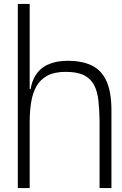

<svg xmlns="http://www.w3.org/2000/svg" viewBox="-20 -950 618 970"><path d="M70 -930H130V-442V0H70ZM483 -360 543 -403V0H483ZM130 -442Q130 -515 154 -559.5Q178 -604 221.5 -623.5Q265 -643 322 -643Q391 -643 440 -621Q489 -599 515.5 -545.5Q542 -492 543 -398L483 -345Q482 -399 477 -443.5Q472 -488 455.5 -520Q439 -552 405 -569.5Q371 -587 312 -587Q255 -587 219 -567.5Q183 -548 164 -514Q145 -480 137.5 -434Q130 -388 130 -334ZM97 -500H143L132 -436L97 -461Z"/></svg>

Font: Matangi Light
Style: Regular
Weight: 400
Version: Version 3.002